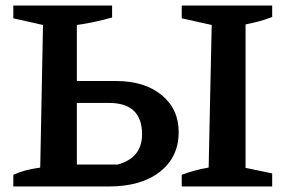

<svg xmlns="http://www.w3.org/2000/svg" viewBox="-20 -672 1032 692"><path d="M28 0V-42Q66 -60 125 -68L135 -582L28 -606V-652H384V-609Q317 -590 257 -582V-380H398Q501 -380 562.5 -329.5Q624 -279 624 -196Q624 -106 556.5 -53Q489 0 373 0ZM635 0V-42Q683 -60 732 -68L743 -582L635 -606V-652H961V-611Q939 -602 915 -595.5Q891 -589 865 -584V-67L961 -47V0ZM257 -79H404Q492 -103 492 -188Q492 -301 373 -301H257Z"/></svg>

Font: Piazzolla SemiBold
Style: Regular
Weight: 600
Designer: Juan Pablo del Peral
Foundry: Huerta Tipografica
Version: Version 1.330